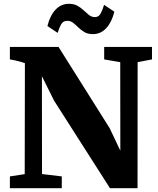

<svg xmlns="http://www.w3.org/2000/svg" viewBox="-20 -990 832 1010"><path d="M32 0V-62L110 -74L111 -658Q98.5 -662.5 85 -666Q71.5 -669.5 58.2 -672.5Q45 -675.5 32 -677.5V-743H288L557 -315.5L613 -197.5L612.5 -663L528 -677.5V-743H779.5V-677.5L704 -663L703.5 0H558.5L264.5 -460.5L200.5 -589L201 -74.5L305 -62V0ZM468.5 -810.5Q442 -810.5 424 -821.2Q406 -832 392.2 -845.5Q378.5 -859 365 -869.8Q351.5 -880.5 334 -880.5Q312 -880.5 301.5 -862Q291 -843.5 283.5 -817L229.5 -853Q243 -908 272 -939Q301 -970 342.5 -970Q369 -970 387.2 -959.8Q405.5 -949.5 420 -935.8Q434.5 -922 448 -911.2Q461.5 -900.5 478 -900Q499 -899.5 509.2 -918.5Q519.5 -937.5 527.5 -964.5L581.5 -928.5Q568 -873.5 539 -842Q510 -810.5 468.5 -810.5Z"/></svg>

Font: Merriweather 28pt Black
Style: Regular
Weight: 900
Version: Version 2.100